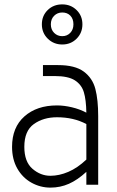

<svg xmlns="http://www.w3.org/2000/svg" viewBox="-20 -843 533 876"><path d="M35 0ZM428 -313V0H374V-59Q334 -22 294.5 -4.5Q255 13 210 13Q164 13 123.5 -9.5Q83 -32 59 -74Q35 -116 35 -173Q35 -262 91.5 -312Q148 -362 240 -362Q272 -362 308 -353.5Q344 -345 374 -329Q373 -388 362.5 -422.5Q352 -457 321.5 -476.5Q291 -496 230 -496H176V-546H245Q322 -546 362 -516.5Q402 -487 415 -437.5Q428 -388 428 -313ZM374 -115V-277Q316 -308 240 -308Q178 -308 134.5 -277Q91 -246 91 -173Q91 -105 128 -73Q165 -41 210 -41Q250 -41 292 -59Q334 -77 374 -115ZM171 -732Q171 -771 197.5 -797Q224 -823 264 -823Q303 -823 329.5 -797Q356 -771 356 -732Q356 -693 329.5 -666.5Q303 -640 264 -640Q225 -640 198 -666.5Q171 -693 171 -732ZM315 -732Q315 -757 301 -771.5Q287 -786 264 -786Q242 -786 227 -771Q212 -756 212 -732Q212 -708 227 -693Q242 -678 264 -678Q286 -678 300.5 -693Q315 -708 315 -732Z"/></svg>

Font: Biryani UltraLight
Style: Regular
Weight: 250
Designer: Dan Reynolds and Mathieu Réguer
Foundry: Dan Reynolds and Mathieu Réguer
Version: Version 1.003; ttfautohint (v1.1) -l 5 -r 5 -G 72 -x 0 -D la